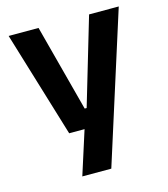

<svg xmlns="http://www.w3.org/2000/svg" viewBox="-101 -570 718 822"><g transform="rotate(-15 257.5 -159.0)"><path d="M247.5 -106H316L247.5 -76.5L370 -490.5H501.5L291 172H162.5L239.5 -69L299 -21H156L13.5 -490.5H146Z"/></g></svg>

Font: Anek Kannada Medium SemiBold
Style: Regular
Weight: 600
Version: Version 1.003